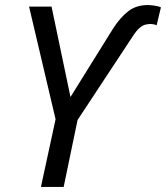

<svg xmlns="http://www.w3.org/2000/svg" viewBox="-20 -740 657 760"><path d="M142 0 200 -268 95 -714H184L259 -356L427 -626Q455 -670 487 -695Q519 -720 565 -720Q576 -720 592.5 -717.5Q609 -715 617 -711L600 -640Q596 -642 589 -643.5Q582 -645 575 -645Q566 -645 555.5 -642.5Q545 -640 532.5 -629.5Q520 -619 504 -594L287 -265L232 0Z"/></svg>

Font: Noto Sans Display
Style: Italic
Weight: 400
Italic angle: -12°
Designer: Monotype Design Team
Foundry: Monotype Imaging Inc.
Version: Version 2.003